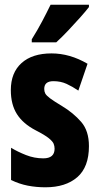

<svg xmlns="http://www.w3.org/2000/svg" viewBox="-20 -786 421 816"><path d="M358 -165Q358 -76 308.5 -33Q259 10 173 10Q134 10 98 3Q62 -4 27 -21V-158Q55 -141 90.5 -127Q126 -113 164 -113Q212 -113 212 -154Q212 -165 208 -175Q204 -185 187.5 -198.5Q171 -212 132 -232Q78 -260 52 -301Q26 -342 26 -403Q26 -477 71.5 -518Q117 -559 199 -559Q277 -559 352 -515L313 -401Q288 -418 263 -429.5Q238 -441 207 -441Q168 -441 168 -408Q168 -397 172.5 -388.5Q177 -380 193 -368Q209 -356 244 -335Q292 -306 325 -268Q358 -230 358 -165ZM358 -756Q345 -739 321 -712Q297 -685 270 -656.5Q243 -628 219 -606H115V-619Q140 -659 159.5 -696Q179 -733 195 -766H358Z"/></svg>

Font: Noto Sans Gujarati ExtraCondensed ExtraBold
Style: Regular
Weight: 800
Width: 2
Designer: Jelle Bosma - Monotype Design Team, Universal Thirst
Foundry: Monotype Imaging Inc.
Version: Version 2.106; ttfautohint (v1.8.4.7-5d5b)